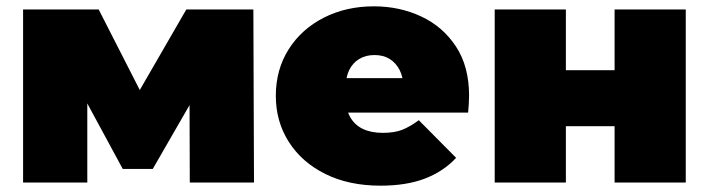

<svg xmlns="http://www.w3.org/2000/svg" viewBox="-20 -577 2241 607"><path d="M53 0V-547H292L466 -206H372L569 -547H781L783 0H580L579 -329L614 -305L463 -43H368L217 -322L256 -332V0Z M1183 10Q1083 10 1008.5 -27Q934 -64 893 -128.5Q852 -193 852 -274Q852 -357 892.5 -421Q933 -485 1003.5 -521Q1074 -557 1162 -557Q1243 -557 1311.5 -525Q1380 -493 1421.5 -430Q1463 -367 1463 -274Q1463 -262 1462 -247.5Q1461 -233 1460 -221H1039V-330H1340L1255 -301Q1255 -333 1243.5 -355.5Q1232 -378 1212 -390.5Q1192 -403 1164 -403Q1136 -403 1115.5 -390.5Q1095 -378 1084 -355.5Q1073 -333 1073 -301V-267Q1073 -232 1087 -207Q1101 -182 1127 -169.5Q1153 -157 1190 -157Q1228 -157 1252.5 -167Q1277 -177 1304 -197L1422 -78Q1382 -35 1323.5 -12.5Q1265 10 1183 10Z M1544 0V-547H1769V-355H1923V-547H2148V0H1923V-178H1769V0Z"/></svg>

Font: MOST Montserrat Black
Style: Regular
Weight: 900
Designer: Julieta Ulanovsky
Foundry: Julieta Ulanovsky
Version: Version 8.000;March 11, 2024;FontCreator 15.0.0.2926 64-bit